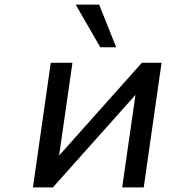

<svg xmlns="http://www.w3.org/2000/svg" viewBox="-20 -811 761 831"><path d="M209 0 566.4 -400.4 508.8 0H602.1L679.2 -539.1H593.8L235.8 -137.7L293.5 -539.1H199.7L122.6 0ZM482.9 -606.4 409.2 -791H307.6L414.1 -606.4Z"/></svg>

Font: Winston
Style: Italic
Weight: 400
Italic angle: -8.13011°
Designer: Vernon Adams, Kim Jin-seong, David Berlow, Cristiano Sobral
Foundry: The Winston Project Authors
Version: Version 3.004